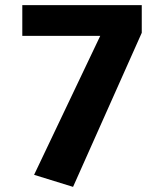

<svg xmlns="http://www.w3.org/2000/svg" viewBox="-20 -713 640 749"><path d="M265 16 113 -31 371 -573H67V-693H533V-585Z"/></svg>

Font: Qzxlaeiskcpccdgjqmyffctclhy
Style: Regular
Weight: 700
Monospace: yes
Designer: Carrois Corporate & Edenspiekermann
Foundry: Carrois Corporate GbR & Edenspiekermann AG
Version: Version 2.001